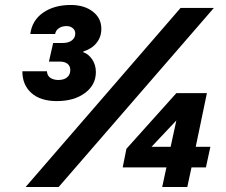

<svg xmlns="http://www.w3.org/2000/svg" viewBox="-20 -753 910 773"><path d="M70 -466H169Q170 -448 183 -439.5Q196 -431 215 -431Q237 -431 250 -441.5Q263 -452 263 -471Q263 -487 252 -496Q241 -505 221 -505H177L194 -580H233Q256 -580 269.5 -590.5Q283 -601 283 -618Q283 -631 273 -639.5Q263 -648 248 -648Q229 -648 216.5 -639Q204 -630 202 -616H102Q109 -671 153.5 -702Q198 -733 265 -733Q319 -733 353.5 -706.5Q388 -680 388 -637Q388 -604 368.5 -580Q349 -556 316 -546L315 -543Q336 -536 351 -514Q366 -492 366 -463Q366 -411 322 -378.5Q278 -346 209 -346Q143 -346 106.5 -378.5Q70 -411 70 -466ZM707 -721H841L216 0H83ZM650 -79H474L489 -154L690 -378H813L768 -162H827L809 -79H751L734 0H633ZM667 -162 690 -268 590 -162Z"/></svg>

Font: Mona Sans ExtraBold
Style: Italic
Weight: 800
Italic angle: -11.7°
Designer: Deni Anggara
Foundry: GitHub
Version: Version 2.000